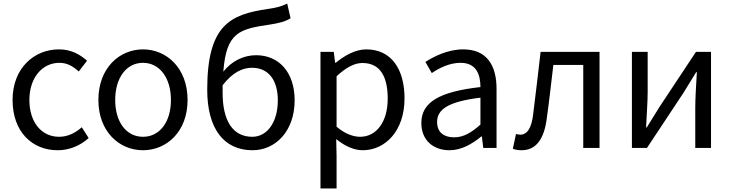

<svg xmlns="http://www.w3.org/2000/svg" viewBox="-20 -836 4130 1085"><path d="M306 13C371 13 433 -12 481 -56L442 -117C408 -86 364 -63 314 -63C214 -63 146 -146 146 -271C146 -396 218 -481 316 -481C360 -481 393 -461 425 -432L472 -493C433 -527 384 -557 313 -557C174 -557 51 -452 51 -271C51 -91 162 13 306 13Z M788 13C921 13 1040 -91 1040 -271C1040 -452 921 -557 788 -557C655 -557 536 -452 536 -271C536 -91 655 13 788 13ZM788 -63C694 -63 631 -146 631 -271C631 -396 694 -481 788 -481C882 -481 946 -396 946 -271C946 -146 882 -63 788 -63Z M1406 -63C1295 -63 1238 -154 1238 -312C1238 -327 1238 -340 1238 -354C1295 -428 1351 -453 1404 -453C1499 -453 1550 -381 1550 -269C1550 -146 1490 -63 1406 -63ZM1603 -816C1570 -800 1552 -794 1491 -785C1283 -754 1151 -697 1151 -329C1151 -110 1244 13 1407 13C1538 13 1645 -96 1645 -269C1645 -428 1556 -524 1427 -524C1358 -524 1290 -492 1242 -431C1259 -657 1335 -672 1510 -698C1555 -705 1593 -714 1622 -733Z M1791 229H1882V45L1880 -50C1929 -10 1981 13 2030 13C2155 13 2266 -94 2266 -280C2266 -447 2190 -557 2050 -557C1987 -557 1926 -521 1877 -481H1874L1866 -543H1791ZM2015 -63C1979 -63 1931 -78 1882 -120V-405C1935 -454 1982 -480 2028 -480C2131 -480 2171 -399 2171 -279C2171 -144 2105 -63 2015 -63Z M2520 13C2587 13 2648 -22 2700 -65H2703L2711 0H2786V-334C2786 -468 2730 -557 2598 -557C2511 -557 2434 -518 2384 -486L2420 -423C2463 -452 2520 -481 2583 -481C2672 -481 2695 -414 2695 -344C2464 -318 2361 -259 2361 -141C2361 -43 2429 13 2520 13ZM2546 -60C2492 -60 2450 -85 2450 -147C2450 -217 2512 -262 2695 -284V-132C2642 -85 2599 -60 2546 -60Z M2928 13C3007 13 3055 -47 3070 -168C3084 -268 3095 -369 3107 -469H3276V0H3368V-543H3035C3021 -425 3008 -308 2993 -191C2984 -110 2958 -75 2920 -75C2910 -75 2903 -77 2896 -79L2878 5C2894 10 2908 13 2928 13Z M3551 0H3636L3842 -311C3862 -344 3893 -394 3914 -428H3918C3914 -357 3909 -284 3909 -227V0H3998V-543H3913L3707 -232C3687 -199 3656 -149 3635 -116H3631C3634 -186 3640 -259 3640 -316V-543H3551Z"/></svg>

Font: Noto Sans CJK TC Regular
Style: Regular
Weight: 400
Designer: Ryoko NISHIZUKA (kana & ideographs); Paul D. Hunt (Latin, Greek & Cyrillic); Wenlong ZHANG (bopomofo); Sandoll Communica
Foundry: Adobe Systems Incorporated
Version: Version 1.001;PS 1.001;hotconv 1.0.78;makeotf.lib2.5.61930